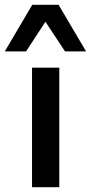

<svg xmlns="http://www.w3.org/2000/svg" viewBox="-44 -783 380 803"><path d="M90 0V-500H204V0ZM-24 -568 91 -763H201L316 -568H228L146 -692L65 -568Z"/></svg>

Font: Nunito Sans 6pt SemiBold
Style: Regular
Weight: 600
Version: Version 3.101;gftools[0.9.27]